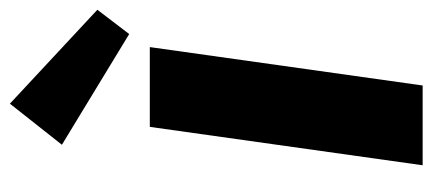

<svg xmlns="http://www.w3.org/2000/svg" viewBox="-258 -598 857 380"><g transform="rotate(-90 170.0 -408.5)"><path d="M266.3 -540 190.3 0H32.4L108.4 -540ZM340.2 -643.8 292.1 -580.8 73 -714 154.3 -816.9Z"/></g></svg>

Font: Pathway Extreme 8pt Thin
Style: Italic
Weight: 100
Italic angle: -8°
Designer: Eduardo Rodriguez Tunni
Foundry: Eduardo Rodriguez Tunni
Version: Version 1.000